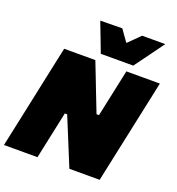

<svg xmlns="http://www.w3.org/2000/svg" viewBox="-174 -1098 1138 1233"><g transform="rotate(20 395.0 -482.0)"><path d="M-8 0Q4 -55.5 15 -107.5Q26 -159.5 41 -229L93 -474Q108 -545.5 119.8 -600Q131.5 -654.5 144 -713H357Q379 -657 398 -607.8Q417 -558.5 435 -512L483 -389H500L518 -474Q533 -545 544.8 -599.5Q556.5 -654 569 -713H798Q785.5 -654 773.8 -599.5Q762 -545 747 -474L695 -230Q680 -159.5 669 -108Q658 -56.5 646 0H439Q419 -49 399.2 -97Q379.5 -145 357 -200L306 -324H290L270 -230Q255 -159.5 244 -108Q233 -56.5 221 0ZM376 -763Q357 -813.5 338 -863Q319 -912.5 300 -962L450 -964Q463.5 -944.5 477.8 -924.5Q492 -904.5 506.5 -884.5Q527 -904.5 546.8 -924.2Q566.5 -944 586 -963H744Q707.5 -913 671.2 -863.2Q635 -813.5 598 -763Z"/></g></svg>

Font: Commissioner Black
Style: Italic
Weight: 900
Italic angle: -12°
Designer: Kostas Bartsokas
Foundry: Kostas Bartsokas
Version: Version 1.000; ttfautohint (v1.8.3)